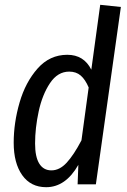

<svg xmlns="http://www.w3.org/2000/svg" viewBox="-20 -767 528 799"><path d="M483 -738 379 0H303L306 -81Q253 12 172 12Q108 12 72.5 -38Q37 -88 37 -173Q37 -256 61.5 -340.5Q86 -425 136.5 -482Q187 -539 260 -539Q329 -539 360 -477L397 -747ZM126 -170Q126 -114 143.5 -86Q161 -58 194 -58Q228 -58 257.5 -90Q287 -122 319 -183L349 -403Q335 -436 316 -452.5Q297 -469 268 -469Q220 -469 188 -421Q156 -373 141 -303.5Q126 -234 126 -170Z"/></svg>

Font: Fira Sans Extra Condensed
Style: Italic
Weight: 400
Width: 3
Italic angle: -8°
Designer: Carrois Corporate & Edenspiekermann AG
Foundry: Carrois Corporate GbR & Edenspiekermann AG
Version: Version 4.203